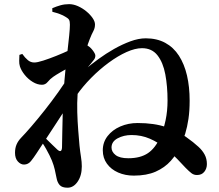

<svg xmlns="http://www.w3.org/2000/svg" viewBox="-20 -832 1040 913"><path d="M343 -377.2 347.4 -467.8Q360.9 -481.8 387.5 -504.1Q414.2 -526.4 448.8 -551.7Q483.4 -577 522.2 -599.1Q561.1 -621.1 600.1 -635.5Q639.2 -649.8 672.9 -649.8Q726.1 -649.8 765.7 -628.3Q805.3 -606.8 830.9 -567.1Q856.5 -527.3 869.2 -473Q881.8 -418.8 881.8 -353.5Q881.8 -304.7 876.1 -266.4Q870.4 -228.1 860.9 -196.9Q851.3 -165.8 838.6 -138.3Q820.9 -99.4 792.1 -67.1Q763.2 -34.8 720.3 -15.8Q677.4 3.1 616.3 3.1Q575.4 3.1 541.9 -11.6Q508.4 -26.2 488.6 -53.5Q468.8 -80.7 468.8 -117.3Q468.8 -155.4 491.5 -184.8Q514.1 -214.1 552 -230.6Q589.9 -247 634.2 -247Q713.6 -247 770 -227.5Q826.5 -208 863.9 -181.4Q901.4 -154.8 923.9 -133.7Q942.4 -116.9 953.1 -97Q963.8 -77 963.8 -51.6Q963.8 -30.4 951.5 -15.1Q939.2 0.2 917.3 0.2Q902 0.5 890.6 -8.3Q879.2 -17 862.2 -34.3Q847.2 -50.2 822.8 -76Q798.4 -101.7 765.7 -128.2Q733.1 -154.6 692.8 -172.3Q652.5 -189.9 605.6 -189.9Q568.4 -189.9 539.4 -174.3Q510.3 -158.7 510.3 -130.4Q510.3 -109.8 529.8 -94.6Q549.3 -79.5 590.1 -79.5Q647.7 -79.5 683.6 -103.8Q719.5 -128.2 742.9 -181.8Q757.9 -216.1 767.3 -259.8Q776.7 -303.5 776.7 -353.9Q776.7 -421.7 766.1 -478.4Q755.5 -535 728.8 -569Q702.2 -602.9 655.2 -602.9Q622.8 -602.9 581.6 -584.5Q540.5 -566 497 -534Q453.5 -502.1 413.3 -461.4Q373.1 -420.7 343 -377.2ZM233 -466.7Q217.7 -456 206.8 -442.4Q195.8 -428.9 179.7 -428.9Q157.8 -428.9 135.8 -442.3Q113.9 -455.6 97.5 -476Q81.1 -496.3 74.7 -516.2Q70.9 -528.6 71.3 -542.7Q71.6 -556.8 72.3 -571L86 -575.5Q98.9 -557.3 112.4 -546.1Q125.8 -534.8 143.2 -534.8Q157.3 -534.8 185.8 -543.9Q214.3 -553.1 247.4 -566.3Q280.6 -579.6 309.3 -593.1Q338.1 -606.5 353.1 -614.2Q365 -620.6 373.9 -621Q382.8 -621.4 390.3 -618.2Q406.7 -611.2 420.1 -593.8Q433.4 -576.5 433.4 -567.5Q433.4 -557.3 427.5 -549.1Q421.6 -540.8 411.2 -528.4Q391.7 -506.4 373.5 -481.4Q355.4 -456.5 337.5 -430.7L340.8 -491.4Q345.1 -499.4 350.4 -513.5Q355.8 -527.6 357.6 -536.3Q339 -528.5 314.5 -514.9Q290 -501.3 267.7 -488.4Q245.4 -475.5 233 -466.7ZM316.1 -482.7 322 -361.2Q302.3 -330.2 281.3 -297.9Q260.2 -265.5 238.9 -232.8Q217.6 -200.1 196.1 -167.5Q174.7 -135 153.4 -102.4Q139.9 -81.7 127.2 -66Q114.5 -50.2 95.5 -49.5Q79.2 -48.8 65.3 -63.7Q51.4 -78.6 51.4 -105.4Q51.4 -127.4 58.6 -144.5Q65.7 -161.6 80.9 -177.4Q100.3 -197.3 129.7 -231.5Q159.1 -265.7 192.3 -307.6Q225.5 -349.5 257.7 -394.8Q289.9 -440.2 316.1 -482.7ZM159.8 -182.7 170.2 -203.3Q179.9 -191.7 196.3 -175.1Q212.6 -158.5 228.6 -143.6Q244.7 -128.7 252.2 -121Q273.4 -101.9 274.9 -131.1Q275.6 -158.5 276.2 -203.1Q276.7 -247.7 278.4 -300.6Q280.1 -353.5 283.4 -403.6Q285.9 -447.9 290.8 -495.4Q295.7 -542.8 300.6 -585.9Q305.6 -629 309 -663Q312.4 -696.9 312.4 -714.3Q312.4 -730.6 308.5 -737.7Q304.6 -744.8 290.8 -752.4Q280.4 -759.1 265.2 -764.8Q250 -770.6 228.9 -776L228.6 -792.9Q248.4 -801.5 267.8 -806.9Q287.3 -812.3 308.6 -812.3Q329.2 -812.3 350.8 -802.7Q372.5 -793 390.7 -777.9Q408.9 -762.8 420.3 -746.3Q431.7 -729.8 431.7 -715.7Q431.7 -698.5 423.9 -684.1Q416 -669.7 406.6 -645.7Q398.5 -626.4 389.3 -593.5Q380.2 -560.5 371.7 -522.1Q363.2 -483.7 357.2 -447.1Q351.2 -410.5 349 -384.1Q346.2 -343.6 347.4 -298.6Q348.7 -253.5 352 -212.4Q355.2 -171.4 358 -140.2Q361.2 -109.9 365.1 -85.8Q369 -61.8 369 -40.9Q369 3.1 349.2 31.8Q329.5 60.6 301.2 60.6Q275 60.6 263.7 47.9Q252.5 35.2 248.8 14.1Q244.8 -6.6 240.3 -26.2Q235.8 -45.9 226.9 -68.2Q222.2 -79.9 215.1 -94.1Q208 -108.3 199.2 -124Q190.4 -139.6 180.3 -154.5Q170.3 -169.4 159.8 -182.7Z"/></svg>

Font: Source Han Serif JP VF
Style: Regular
Weight: 250
Designer: Ryoko NISHIZUKA 西塚涼子 (kana & ideographs); Frank Grießhammer (Latin, Greek & Cyrillic); Wenlong ZHANG 张文龙 (bopomofo); San
Foundry: Adobe
Version: Version 2.001;hotconv 1.1.0;makeotfexe 2.6.0